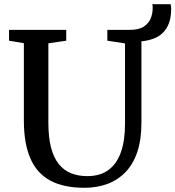

<svg xmlns="http://www.w3.org/2000/svg" viewBox="-20 -885 834 913"><path d="M381.5 8Q283 8 219.2 -26.2Q155.5 -60.5 124.5 -131.5Q93.5 -202.5 93.5 -312V-679.5L23 -691.5V-743H295V-691.5L210 -679V-301.5Q210 -231.5 222.8 -183Q235.5 -134.5 259.8 -104.5Q284 -74.5 318.2 -61Q352.5 -47.5 395 -47.5Q456 -47.5 495.8 -76.8Q535.5 -106 555 -161.5Q574.5 -217 574.5 -296V-678.5L490.5 -691.5V-743H597Q641 -743 664.5 -759Q688 -775 697 -798.5Q706 -822 706 -845Q706 -852 705.8 -856.8Q705.5 -861.5 704 -865H791.5Q792.5 -860 793.2 -854.5Q794 -849 794 -843.5Q794 -803.5 783.5 -775.2Q773 -747 754.2 -728.8Q735.5 -710.5 709.5 -701Q683.5 -691.5 652.5 -688.5V-301.5Q652.5 -220 632.5 -161.5Q612.5 -103 575.8 -65.5Q539 -28 489.5 -10Q440 8 381.5 8Z"/></svg>

Font: Merriweather 20pt Medium
Style: Regular
Weight: 500
Version: Version 2.100